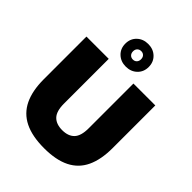

<svg xmlns="http://www.w3.org/2000/svg" viewBox="-274 -1158 1322 1322"><g transform="rotate(45 387.0 -497.5)"><path d="M389 10Q272 10 197.5 -27Q123 -64 87.2 -138.5Q51.5 -213 51.5 -324.5V-740H268.5V-304Q268.5 -230 299.5 -198Q330.5 -166 389 -166Q447.5 -166 478.2 -198Q509 -230 509 -304V-740H722V-324.5Q722 -213 687 -138.5Q652 -64 578.2 -27Q504.5 10 389 10ZM389 -785Q339.5 -785 307.2 -816Q275 -847 275 -895Q275 -943 307.2 -974Q339.5 -1005 389 -1005Q438.5 -1005 470.8 -974Q503 -943 503 -895Q503 -847 470.8 -816Q438.5 -785 389 -785ZM389 -854Q406.5 -854 417.2 -865.2Q428 -876.5 428 -895Q428 -914 417.2 -925Q406.5 -936 389.5 -936Q372 -936 361 -925Q350 -914 350 -895Q350 -876.5 361 -865.2Q372 -854 389 -854Z"/></g></svg>

Font: Encode Sans Condensed Thin Black
Style: Regular
Weight: 900
Version: Version 3.002